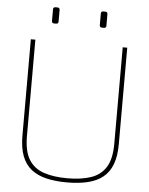

<svg xmlns="http://www.w3.org/2000/svg" viewBox="-60 -961 789 1016"><g transform="rotate(5 334.0 -453.0)"><path d="M334 6Q272 6 224 -5.5Q176 -17 143.5 -43Q111 -69 94.5 -112.5Q78 -156 78 -220V-732H102V-220Q102 -139 129.5 -95Q157 -51 209 -33.5Q261 -16 334 -16Q407 -16 459 -33.5Q511 -51 538.5 -95Q566 -139 566 -220V-732H590V-220Q590 -156 573.5 -112.5Q557 -69 524.5 -43Q492 -17 444 -5.5Q396 6 334 6ZM447 -826Q435 -826 435 -838V-900Q435 -912 447 -912H458Q464 -912 467 -908.5Q470 -905 470 -900V-838Q470 -826 458 -826ZM193 -826Q181 -826 181 -838V-900Q181 -912 193 -912H204Q210 -912 213 -908.5Q216 -905 216 -900V-838Q216 -826 204 -826Z"/></g></svg>

Font: Exo Thin Thin
Style: Regular
Weight: 250
Version: Version 2.000